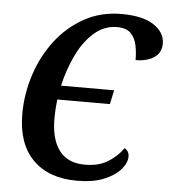

<svg xmlns="http://www.w3.org/2000/svg" viewBox="-52 -772 735 829"><g transform="rotate(5 315.0 -357.0)"><path d="M312 10Q189 10 120.5 -59Q52 -128 52 -257Q52 -343 79 -426.5Q106 -510 157 -577Q208 -644 280 -684Q352 -724 442 -724Q534 -724 582 -692Q630 -660 630 -612Q630 -572 599 -551.5Q568 -531 519 -531Q519 -565 512.5 -596Q506 -627 486.5 -646.5Q467 -666 427 -666Q372 -666 328 -627.5Q284 -589 254 -526.5Q224 -464 208 -393H438L425 -332H197Q192 -289 192 -248Q192 -159 229 -110.5Q266 -62 340 -62Q399 -62 439 -86.5Q479 -111 505 -148Q525 -137 525 -113Q525 -86 500.5 -57.5Q476 -29 429 -9.5Q382 10 312 10Z"/></g></svg>

Font: Noto Serif SemiCondensed SemiBold
Style: Italic
Weight: 600
Width: 4
Italic angle: -12°
Designer: Monotype Design Team
Foundry: Monotype Imaging Inc.
Version: Version 2.014; ttfautohint (v1.8.4.7-5d5b)